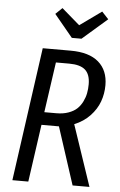

<svg xmlns="http://www.w3.org/2000/svg" viewBox="-60 -944 615 985"><g transform="rotate(5 247.5 -451.0)"><path d="M332 -753.9H282.2L187 -869.1L221.2 -901.9L314 -821.8L425.8 -901.9L460 -865.2ZM475.1 -526.9Q475.1 -482.4 460.4 -442.1Q445.8 -401.9 413.1 -367.4Q380.4 -333 333 -314L439 0H352.1L255.9 -295.9H166L124 0H42L138.2 -688H282.2Q377.4 -688 426.3 -645.5Q475.1 -603 475.1 -526.9ZM174.8 -361.8H236.8Q272 -361.8 299.1 -371.6Q326.2 -381.3 342.8 -397Q359.4 -412.6 370.1 -434.6Q380.9 -456.5 385 -478.3Q389.2 -500 389.2 -523.9Q389.2 -574.7 363.3 -597.9Q337.4 -621.1 280.8 -621.1H211.9Z"/></g></svg>

Font: Fira Sans Compressed Book
Style: Italic
Weight: 350
Width: 3
Italic angle: -8°
Designer: Carrois Corporate & Edenspiekermann AG
Foundry: Carrois Corporate GbR & Edenspiekermann AG
Version: Version 4.203;PS 004.203;hotconv 1.0.88;makeotf.lib2.5.64775